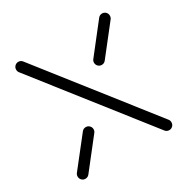

<svg xmlns="http://www.w3.org/2000/svg" viewBox="-126 -629 720 739"><g transform="rotate(-30 234.5 -259.5)"><path d="M148.1 -171.1Q157.4 -171.1 163.9 -164.6Q170.4 -158.1 170.4 -148.9Q170.4 -141.1 165.6 -135.2L65.6 -7.8Q58.9 0.7 48.1 0.7Q38.9 0.7 32.4 -5.7Q25.9 -12.2 25.9 -21.5Q25.9 -29.6 30.7 -35.6L130.7 -162.6Q137.4 -171.1 148.1 -171.1ZM26.7 -496.3Q26.7 -505.6 33.1 -512Q39.6 -518.5 48.9 -518.5Q59.6 -518.5 66.3 -510L438.5 -36.3Q443.3 -30.4 443.3 -22.2Q443.3 -13 436.9 -6.5Q430.4 0 421.1 0Q410.4 0 403.7 -8.5L31.5 -482.2Q26.7 -488.1 26.7 -496.3ZM421.1 -518.5Q430.4 -518.5 436.9 -512Q443.3 -505.6 443.3 -496.3Q443.3 -488.1 438.5 -482.2L339.3 -355.9Q332.6 -347.4 321.9 -347.4Q312.6 -347.4 306.1 -353.9Q299.6 -360.4 299.6 -369.6Q299.6 -377.4 304.4 -383.3L403.7 -510Q410.4 -518.5 421.1 -518.5Z"/></g></svg>

Font: 26F Galaxy Hebrew
Style: Regular
Weight: 400
Designer: C₂₉H₂₅N₃O₅
Version: Version 1.000